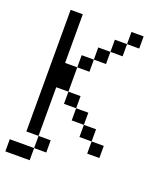

<svg xmlns="http://www.w3.org/2000/svg" viewBox="-139 -714 778 927"><g transform="rotate(20 250.0 -250.0)"><path d="M187.5 62.5V0H125V62.5H0V125H125V62.5ZM437.5 0V-62.5H375V0ZM437.5 -562.5V-625H375V-562.5H312.5V-500H250V-437.5H187.5V-375H125Q125 -375 125 -625H62.5Q62.5 -625 62.5 0H125Q125 0 125 -250H187.5V-187.5H250V-125H312.5V-62.5H375V-125H312.5V-187.5H250V-250H187.5Q187.5 -250 187.5 -375H250V-437.5H312.5V-500H375V-562.5Z"/></g></svg>

Font: UnifontExMono
Style: Regular
Weight: 500
Version: Version 15.0.06